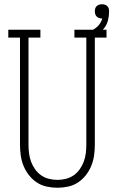

<svg xmlns="http://www.w3.org/2000/svg" viewBox="-20 -875 540 903"><path d="M250 8Q225 8 199.5 2.5Q174 -3 153 -17Q132 -31 116 -51.5Q100 -72 90.5 -95.5Q81 -119 77.5 -144.5Q74 -170 74 -195V-698H19V-735H170V-698H114V-195Q114 -175 116.5 -154.5Q119 -134 126 -115Q133 -96 145 -79Q157 -62 173.5 -50.5Q190 -39 210 -34Q230 -29 250 -29Q270 -29 290 -34Q310 -39 326.5 -50.5Q343 -62 355 -79Q367 -96 374 -115Q381 -134 383.5 -154.5Q386 -175 386 -195V-698H330V-735H481V-698H426V-195Q426 -170 422.5 -144.5Q419 -119 409.5 -95.5Q400 -72 384 -51.5Q368 -31 347 -17Q326 -3 300.5 2.5Q275 8 250 8ZM406 -698 396 -726Q407 -729 417.5 -735Q428 -741 436.5 -748.5Q445 -756 451.5 -766.5Q458 -777 461 -788H459Q452 -788 445.5 -790.5Q439 -793 434.5 -797.5Q430 -802 428 -808.5Q426 -815 426 -822Q426 -829 428 -835.5Q430 -842 435 -846.5Q440 -851 446.5 -853Q453 -855 460 -855Q466 -855 473 -853Q480 -851 485 -846Q490 -841 491.5 -834Q493 -827 493 -820Q493 -800 488 -780Q483 -760 471 -744Q459 -728 442 -716.5Q425 -705 406 -698Z"/></svg>

Font: Iosevka Curly Slab Extralight
Style: Regular
Weight: 200
Monospace: yes
Designer: Belleve Invis
Foundry: Belleve Invis
Version: Version 22.1.2; ttfautohint (v1.8.4)